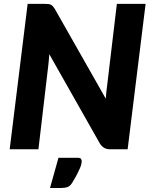

<svg xmlns="http://www.w3.org/2000/svg" viewBox="-20 -748 764 962"><path d="M204.5 -728.5Q215 -728.5 222.2 -727.8Q229.5 -727 235 -724.2Q240.5 -721.5 245 -716.5Q249.5 -711.5 254.5 -703.5L510 -253.5Q511 -271 512.8 -287Q514.5 -303 516.5 -317L565.5 -728.5H709.5L619.5 0H534.5Q515.5 0 503.8 -6.2Q492 -12.5 481.5 -27L227 -476.5Q226 -462.5 224.8 -449.5Q223.5 -436.5 222.5 -425L172.5 0H28.5L118.5 -728.5ZM368.5 42.5Q382 42.5 385.8 48.2Q389.5 54 389.5 59.5Q389.5 65 387.8 73.2Q386 81.5 380.8 94.2Q375.5 107 366.2 125Q357 143 341.5 168Q331.5 184.5 318.2 189.2Q305 194 285.5 194H230.5L273 42.5Z"/></svg>

Font: Lato Black
Style: Italic
Weight: 900
Italic angle: -7°
Designer: Lukasz Dziedzic
Foundry: tyPoland Lukasz Dziedzic
Version: Version 2.007; 2014-02-27